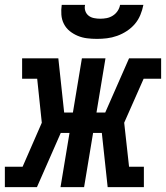

<svg xmlns="http://www.w3.org/2000/svg" viewBox="-54 -770 683 790"><path d="M-34 0V-84H39L118 -265L99 -446H37V-530H186L210 -307H246L283 -530H380L343 -307H379L477 -530H609V-446H537L457 -265L477 -84H538V0H389L365 -223H329L292 0H195L232 -223H196L98 0ZM345 -610Q324 -610 304 -612.5Q284 -615 266 -622.5Q248 -630 233 -642Q218 -654 209 -671.5Q200 -689 198.5 -709.5Q197 -730 200 -750H296Q293 -737 297 -725Q301 -713 310.5 -705.5Q320 -698 333 -695.5Q346 -693 358 -693Q372 -693 385 -695.5Q398 -698 410 -705.5Q422 -713 430 -725Q438 -737 440 -750H536Q532 -729 523.5 -708.5Q515 -688 501 -671.5Q487 -655 468 -642.5Q449 -630 428 -622.5Q407 -615 386 -612.5Q365 -610 345 -610Z"/></svg>

Font: Iosevka Slab MdExObl
Style: Regular
Weight: 500
Width: 7
Italic angle: -9°
Monospace: yes
Designer: Belleve Invis
Foundry: Belleve Invis
Version: Version 11.1.1; ttfautohint (v1.8.3)